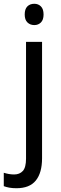

<svg xmlns="http://www.w3.org/2000/svg" viewBox="-60 -758 321 1018"><path d="M71 -681Q71 -710 85 -724Q99 -738 122 -738Q143 -738 157 -724Q171 -710 171 -681Q171 -653 157 -639Q143 -625 122 -625Q100 -625 85.5 -639Q71 -653 71 -681ZM27 240Q6 240 -10.5 237Q-27 234 -40 229V158Q-27 162 -13.5 164.5Q0 167 15 167Q44 167 61 148.5Q78 130 78 83V-536H163V81Q163 158 130 199Q97 240 27 240Z"/></svg>

Font: Noto Sans Kannada SemiCondensed
Style: Regular
Weight: 400
Width: 4
Designer: Jelle Bosma - Monotype Design Team
Foundry: Monotype Imaging Inc.
Version: Version 2.005; ttfautohint (v1.8.4.7-5d5b)